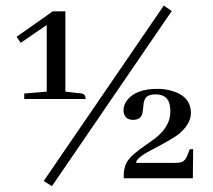

<svg xmlns="http://www.w3.org/2000/svg" viewBox="-20 -635 758 684"><path d="M165 28.3 591.8 -595.7 563.5 -615.2 135.7 9.8ZM168 -594.7 39.1 -503.9 53.7 -482.4 146.5 -545.9V-308.6L66.4 -301.8V-282.2H285.2Q285.2 -298.8 271.5 -301.8Q267.6 -301.8 263.7 -302.7L212.9 -308.6V-594.7ZM464.8 -54.7Q464.8 -72.3 517.6 -99.6Q593.8 -139.6 614.3 -155.3Q659.2 -191.4 660.2 -231.4Q660.2 -293.9 587.9 -312.5Q565.4 -318.4 540 -318.4Q466.8 -318.4 434.6 -280.3Q419.9 -262.7 419.9 -241.2Q421.9 -209 453.1 -208Q485.4 -208 488.3 -237.3Q489.3 -241.2 490.2 -251Q491.2 -285.2 506.8 -293Q517.6 -298.8 533.2 -298.8Q579.1 -298.8 585 -258.8Q586.9 -249 586.9 -237.3Q586.9 -182.6 529.3 -139.6Q520.5 -132.8 502 -120.1Q448.2 -84 432.6 -58.6Q420.9 -37.1 420.9 -12.7V0H667L668 -103.5H656.2L646.5 -79.1Q638.7 -58.6 619.1 -55.7Q609.4 -54.7 592.8 -54.7Z"/></svg>

Font: Abhaya Libre
Style: Regular
Weight: 400
Designer: Pushpananda Ekanayake, Sol Matas, Pathum Egodawatta
Foundry: Mooniak
Version: Version 1.050 ; ttfautohint (v1.6)